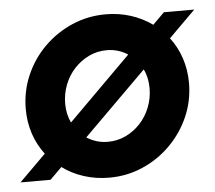

<svg xmlns="http://www.w3.org/2000/svg" viewBox="-53 -579 712 637"><g transform="rotate(-5 303.0 -260.5)"><path d="M286.3 10Q241.7 10 201.9 -2.9Q162 -15.7 130.6 -39.1L91.2 0H-8.9L79.7 -88Q55.6 -119.4 42.6 -158.2Q29.7 -197 29.7 -240.4Q29.7 -299.6 52.5 -352.4Q75.3 -405.2 115.6 -445.2Q156 -485.3 208.8 -508.2Q261.6 -531 320.9 -531Q365.2 -531 404.7 -518.2Q444.2 -505.3 475.6 -482.6L514.3 -521H615.3L526.8 -433Q550.6 -402.3 563.7 -363.2Q576.8 -324 576.8 -280.6Q576.8 -221.4 554 -169Q531.2 -116.6 490.8 -76.1Q450.5 -35.7 398 -12.9Q345.6 10 286.3 10ZM175.3 -183.4 384.1 -391.4Q369.5 -401.1 351.8 -406.6Q334.1 -412.1 314.3 -412.1Q282.9 -412.1 255.4 -399.2Q227.9 -386.2 206.6 -363.5Q185.3 -340.8 173.4 -310.6Q161.5 -280.3 161.5 -246.6Q161.5 -229.3 165.1 -213.3Q168.8 -197.2 175.3 -183.4ZM292.2 -108.9Q323.6 -108.9 351.1 -121.9Q378.6 -134.8 399.8 -157.5Q421.1 -180.2 433 -210.5Q445 -240.7 445 -274.4Q445 -292.4 441.5 -308.1Q438.1 -323.8 431.1 -337.7L221.4 -129.6Q236.9 -119.9 254.4 -114.4Q271.9 -108.9 292.2 -108.9Z"/></g></svg>

Font: Red Hat Display
Style: Italic
Weight: 300
Italic angle: -12°
Designer: Pentagram, MCKL
Foundry: Pentagram, MCKL
Version: Version 1.023